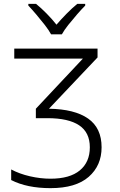

<svg xmlns="http://www.w3.org/2000/svg" viewBox="-20 -966 621 996"><path d="M486 -714V-668L234 -402Q367 -400 437 -351Q507 -302 507 -202Q507 -107 440 -48.5Q373 10 242 10Q120 10 38 -32V-87Q81 -64 135.5 -51.5Q190 -39 242 -39Q342 -39 394 -82Q446 -125 446 -202Q446 -279 390.5 -316Q335 -353 226 -353H166V-402L410 -662H54V-714ZM245 -788Q233 -810 212 -837Q191 -864 168 -891Q145 -918 127 -937V-946H167Q194 -924 222.5 -895Q251 -866 273 -838Q297 -866 325.5 -895Q354 -924 381 -946H422V-937Q403 -918 379.5 -891Q356 -864 334.5 -837Q313 -810 301 -788Z"/></svg>

Font: BC Sans Light
Style: Regular
Weight: 300
Designer: Monotype Design Team
Foundry: Monotype Imaging Inc.
Version: Version 2.000;GOOG;noto-source:20170915:90ef993387c0